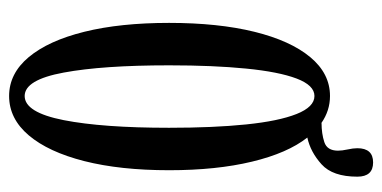

<svg xmlns="http://www.w3.org/2000/svg" viewBox="-234 -614 859 432"><g transform="rotate(90 196.0 -398.5)"><path d="M196.5 11Q146 11 109 -33.2Q72 -77.5 52 -158.2Q32 -239 32 -349Q32 -459.5 52 -540.8Q72 -622 109 -666.5Q146 -711 196.5 -711Q229.5 -711 257.5 -691.5V-692Q281 -692 300.2 -698.2Q319.5 -704.5 319.5 -729Q319.5 -738 316.8 -750.5Q314 -763 314 -772.5Q314 -808 346 -808Q378 -808 378 -772.5Q378 -717 350.2 -692Q322.5 -667 290 -660Q325 -615.5 344.2 -535.5Q363.5 -455.5 363.5 -349Q363.5 -239 343 -158.2Q322.5 -77.5 285 -33.2Q247.5 11 196.5 11ZM196.5 -24Q233.5 -24 250.8 -111.8Q268 -199.5 268 -349Q268 -449 260.5 -522.2Q253 -595.5 237 -635.8Q221 -676 196.5 -676Q172.5 -676 157.2 -635.8Q142 -595.5 134.8 -522.2Q127.5 -449 127.5 -349Q127.5 -199.5 143.8 -111.8Q160 -24 196.5 -24Z"/></g></svg>

Font: Imbue 10pt Medium
Style: Regular
Weight: 500
Designer: Tyler Finck
Foundry: Etcetera Type Company
Version: Version 1.102; ttfautohint (v1.8.3)